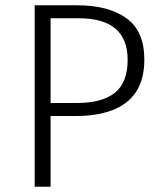

<svg xmlns="http://www.w3.org/2000/svg" viewBox="-20 -705 610 725"><path d="M171 0H111V-685H272Q389 -685 457 -636.5Q525 -588 525 -480Q525 -404 493 -357Q461 -310 403 -288.5Q345 -267 269 -267H171ZM269 -316Q365 -316 413.5 -354.5Q462 -393 462 -479Q462 -636 278 -636H171V-316Z"/></svg>

Font: Trujillo Light
Style: Regular
Weight: 300
Designer: Fira Sans original fonts by bBox Type GmbH, Carrois Corporate GbR, & Edenspiekermann AG / Changes by Cristiano Sobral
Foundry: Fira Sans original fonts by bBox Type GmbH, Carrois Corporate GbR, & Edenspiekermann AG / Changes by Cristiano Sobral
Version: Version 4.301;July 28, 2020;FontCreator 13.0.0.2655 64-bit